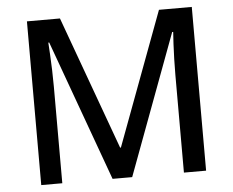

<svg xmlns="http://www.w3.org/2000/svg" viewBox="-51 -774 1012 834"><g transform="rotate(-5 455.0 -357.0)"><path d="M406.7 0 184.1 -613.8H180.2Q181.6 -593.8 183.3 -562.3Q185.1 -530.8 186.3 -493.9Q187.5 -457 187.5 -421.4V0H95.7V-713.9H239.7L451.2 -132.3H454.6L671.4 -713.9H814.5V0H717.8V-427.2Q717.8 -459.5 718.8 -494.4Q719.7 -529.3 721.4 -560.8Q723.1 -592.3 724.6 -612.8H720.2L492.2 0Z"/></g></svg>

Font: Open Sans Medium
Style: Regular
Weight: 500
Designer: Monotype Design Team
Foundry: Monotype Imaging Inc.
Version: Version 3.000